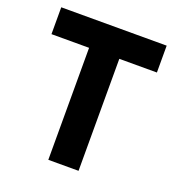

<svg xmlns="http://www.w3.org/2000/svg" viewBox="-127 -802 839 907"><g transform="rotate(20 292.0 -349.0)"><path d="M216 0V-563H27V-698H557V-563H368V0Z"/></g></svg>

Font: Anuphan
Style: Bold
Weight: 700
Designer: Mike Abbink, Paul van der Laan, Pieter van Rosmalen, Mint Tantisuwanna
Foundry: Bold Monday; Cadson Demak
Version: Version 3.002;hotconv 1.0.109;makeotfexe 2.5.65596